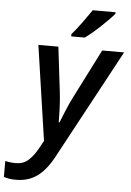

<svg xmlns="http://www.w3.org/2000/svg" viewBox="-146 -813 753 1100"><g transform="rotate(5 230.0 -263.0)"><path d="M-12 240Q60 240 111.5 202Q163 164 205 84L542 -541H416L274 -261Q255 -224 236.5 -179Q218 -134 208 -109H204Q204 -140 202 -190Q200 -240 195 -281L164 -541H49L129 4L105 48Q80 93 51 119Q22 145 -21 145Q-52 145 -82 138V230Q-69 234 -53 237Q-37 240 -12 240ZM232 -606H310Q348 -633 399.5 -681.5Q451 -730 473 -757V-766H342Q319 -732 288 -689.5Q257 -647 232 -619Z"/></g></svg>

Font: Noto Sans UI Medium
Style: Italic
Weight: 500
Italic angle: -12°
Designer: Monotype Design Team
Foundry: Monotype Imaging Inc.
Version: Version 1.901